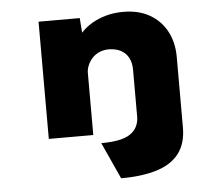

<svg xmlns="http://www.w3.org/2000/svg" viewBox="-53 -606 1014 873"><g transform="rotate(-5 454.0 -169.5)"><path d="M465 207 389 40Q482 40 521 13.5Q560 -13 562 -62V-281Q562 -312 550 -334.5Q538 -357 516 -369Q494 -381 462 -382Q436 -382 416 -373Q396 -364 383 -349Q370 -334 363 -317Q356 -300 356 -284V0H153V-535H341L346 -468Q368 -492 397 -509Q426 -526 462 -536Q498 -546 540 -546Q611 -546 661 -517Q711 -488 738 -437.5Q765 -387 765 -321V1Q765 74 730.5 119.5Q696 165 628.5 186Q561 207 465 207Z"/></g></svg>

Font: Lexend Mega Black
Style: Regular
Weight: 900
Version: Version 1.007